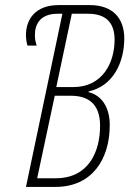

<svg xmlns="http://www.w3.org/2000/svg" viewBox="-20 -734 508 754"><path d="M82 0H198C342 0 411 -109 411 -243C411 -314 378 -360 328 -372V-375C425 -396 468 -490 468 -583C468 -663 422 -714 333 -714H210C119 -714 82 -658 82 -597C82 -578 85 -565 88 -555H124C121 -565 117 -578 117 -596C117 -640 139 -680 206 -680H225ZM267 -392H201L262 -680H326C397 -680 430 -644 430 -578C430 -489 384 -392 267 -392ZM199 -34H126L195 -358H258C327 -358 373 -326 373 -240C373 -138 328 -34 199 -34Z"/></svg>

Font: Noto Sans ExtraCondensed ExtraLight
Style: Italic
Weight: 200
Width: 2
Italic angle: -12°
Designer: Monotype Design Team
Foundry: Monotype Imaging Inc.
Version: Version 2.013